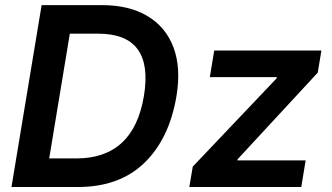

<svg xmlns="http://www.w3.org/2000/svg" viewBox="-20 -748 1330 768"><path d="M291.5 0H25.9L146.5 -727.5H388.2Q496.6 -727.5 569.8 -683.8Q643.1 -640.1 673.8 -558.8Q704.6 -477.5 686 -364.3Q657.7 -193.8 557.9 -96.9Q458 0 291.5 0ZM176.8 -114.3H285.2Q514.2 -114.3 555.7 -364.3Q596.7 -613.3 373 -613.3H259.3ZM737.3 0 751 -81.5 1086.4 -434.6 1087.4 -439.5H819.3L836.9 -545.9H1265.6L1251 -457.5L930.7 -111.3L929.7 -106.4H1202.6L1185.1 0Z"/></svg>

Font: Inter Semi Bold
Style: Italic
Weight: 600
Italic angle: -9.39999°
Designer: Rasmus Andersson
Foundry: rsms
Version: Version 4.000;git-3c8e0fc